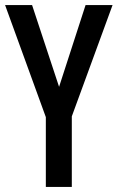

<svg xmlns="http://www.w3.org/2000/svg" viewBox="-20 -734 462 754"><path d="M212 -393 106 -714H0L160 -274V0H262V-277L422 -714H316Z"/></svg>

Font: Noto Sans Bengali ExtraCondensed Medium
Style: Regular
Weight: 500
Width: 2
Designer: Joana Ranito - Universal Thirst; Jelle Bosma - Monotype Design Team
Foundry: Universal Thirst ehf.
Version: Version 3.000